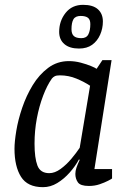

<svg xmlns="http://www.w3.org/2000/svg" viewBox="-20 -766 534 795"><path d="M158 9Q94 9 67 -34Q40 -77 40 -150Q40 -179 47.5 -224.5Q55 -270 72 -320Q89 -370 115.5 -413.5Q142 -457 179.5 -485Q217 -513 265 -513Q290 -513 314.5 -506.5Q339 -500 357 -492.5Q375 -485 380 -481L404 -517H442L371 -66H444V-27Q442 -25 427.5 -17.5Q413 -10 392.5 -3Q372 4 348 4Q313 4 302.5 -11Q292 -26 292 -46Q292 -58 296.5 -71.5Q301 -85 310 -104L307 -106Q292 -78 268.5 -51.5Q245 -25 217 -8Q189 9 158 9ZM184 -49Q207 -49 231 -66.5Q255 -84 275.5 -108.5Q296 -133 310 -154L353 -411Q329 -427 296.5 -440.5Q264 -454 228 -454Q214 -454 207 -450.5Q200 -447 195 -441Q175 -413 158.5 -369.5Q142 -326 132.5 -275.5Q123 -225 123 -171Q123 -112 135 -80.5Q147 -49 184 -49ZM307 -565Q268 -565 246.5 -583.5Q225 -602 225 -634Q225 -679 251.5 -712.5Q278 -746 324 -746Q365 -746 385.5 -727.5Q406 -709 406 -677Q406 -648 394.5 -622Q383 -596 361.5 -580.5Q340 -565 307 -565ZM317 -608Q338 -608 346 -624Q354 -640 354 -666Q354 -685 344 -692.5Q334 -700 314 -700Q292 -700 284 -686Q276 -672 276 -645Q276 -626 285.5 -617Q295 -608 317 -608Z"/></svg>

Font: Faustina
Style: Italic
Weight: 400
Italic angle: -8°
Designer: Alfonso Garcia
Foundry: http://www.omnibus-type.com
Version: Version 1.200